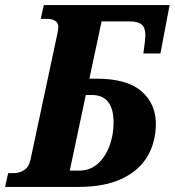

<svg xmlns="http://www.w3.org/2000/svg" viewBox="-43 -734 686 754"><path d="M-23 0 -11 -54H10Q34 -54 52.5 -66.5Q71 -79 77 -108L183 -605Q184 -611 185 -617Q186 -623 186 -628Q186 -660 138 -660H117L129 -714H623L587 -524H520L526 -570Q526 -576 527 -583Q528 -590 528 -595Q528 -625 513.5 -637.5Q499 -650 466 -650H356L308 -425H337Q455 -425 512 -376Q569 -327 569 -248Q569 -176 536 -120Q503 -64 435.5 -32Q368 0 265 0ZM317 -361H294L231 -64H268Q311 -64 341 -91Q371 -118 387 -161Q403 -204 403 -253Q403 -361 317 -361Z"/></svg>

Font: Noto Serif Condensed ExtraBold
Style: Italic
Weight: 800
Width: 3
Italic angle: -12°
Designer: Monotype Design Team
Foundry: Monotype Imaging Inc.
Version: Version 2.014; ttfautohint (v1.8.4.7-5d5b)